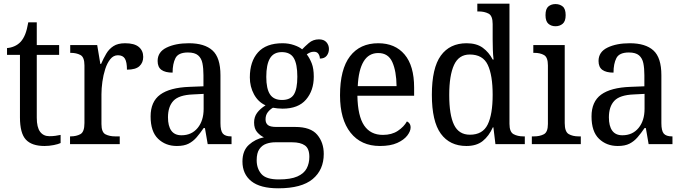

<svg xmlns="http://www.w3.org/2000/svg" viewBox="-20 -780 3698 1039"><path d="M221 10Q152 10 120 -24.5Q88 -59 88 -145V-483H18V-520Q37 -521 57 -529.5Q77 -538 92 -554Q107 -571 116.5 -595Q126 -619 133 -659H179V-536H300V-483H179V-143Q179 -91 197 -67Q215 -43 247 -43Q265 -43 279.5 -45Q294 -47 308 -50V-6Q296 0 271 5Q246 10 221 10Z M359 0V-42H362Q393 -42 415 -54Q437 -66 437 -114V-426Q437 -471 415 -482.5Q393 -494 363 -494H360V-536H506L523 -434H527Q540 -464 555 -489.5Q570 -515 594 -530.5Q618 -546 657 -546Q707 -546 731 -526Q755 -506 755 -472Q755 -441 734.5 -422Q714 -403 667 -403Q667 -444 656 -462.5Q645 -481 618 -481Q594 -481 577 -460Q560 -439 549.5 -406.5Q539 -374 534 -337.5Q529 -301 529 -270V-109Q529 -64 551 -53Q573 -42 603 -42H628V0Z M937 10Q876 10 835.5 -29Q795 -68 795 -150Q795 -230 847 -268Q899 -306 1005 -310L1081 -313V-373Q1081 -410 1075.5 -437.5Q1070 -465 1052 -480.5Q1034 -496 997 -496Q945 -496 929.5 -465.5Q914 -435 914 -387Q874 -387 853.5 -402Q833 -417 833 -450Q833 -499 881.5 -522.5Q930 -546 1002 -546Q1087 -546 1130 -507Q1173 -468 1173 -373V-114Q1173 -72 1186 -57Q1199 -42 1230 -42H1233V0H1104L1089 -87H1082Q1063 -59 1044 -37Q1025 -15 1000.5 -2.5Q976 10 937 10ZM962 -48Q1017 -48 1049.5 -87.5Q1082 -127 1082 -191V-272L1024 -269Q948 -266 918.5 -234.5Q889 -203 889 -145Q889 -98 907 -73Q925 -48 962 -48Z M1486 239Q1388 239 1340 200.5Q1292 162 1292 94Q1292 35 1327 3.5Q1362 -28 1408 -37Q1388 -46 1371.5 -65Q1355 -84 1355 -117Q1355 -147 1371 -169Q1387 -191 1417 -210Q1377 -228 1354.5 -269.5Q1332 -311 1332 -361Q1332 -447 1376 -496.5Q1420 -546 1509 -546Q1542 -546 1571 -536Q1600 -526 1615 -513Q1628 -527 1651 -547Q1674 -567 1706 -567Q1733 -567 1746.5 -551.5Q1760 -536 1760 -515Q1760 -494 1748 -478.5Q1736 -463 1711 -463Q1711 -476 1703.5 -488Q1696 -500 1679 -500Q1667 -500 1658 -496Q1649 -492 1640 -486Q1656 -465 1667 -437Q1678 -409 1678 -365Q1678 -290 1636 -241Q1594 -192 1509 -192Q1497 -192 1482 -193.5Q1467 -195 1457 -197Q1441 -188 1429 -172.5Q1417 -157 1417 -134Q1417 -114 1429.5 -103.5Q1442 -93 1476 -93H1578Q1661 -93 1696.5 -51Q1732 -9 1732 53Q1732 139 1672 189Q1612 239 1486 239ZM1506 -239Q1552 -239 1570.5 -269Q1589 -299 1589 -365Q1589 -433 1570 -465.5Q1551 -498 1505 -498Q1461 -498 1441 -464.5Q1421 -431 1421 -364Q1421 -300 1441 -269.5Q1461 -239 1506 -239ZM1488 191Q1553 191 1589 175Q1625 159 1639.5 131.5Q1654 104 1654 69Q1654 24 1630 7Q1606 -10 1561 -10H1469Q1444 -10 1421 -2Q1398 6 1383.5 27Q1369 48 1369 87Q1369 132 1394.5 161.5Q1420 191 1488 191Z M2036 10Q1934 10 1877 -62Q1820 -134 1820 -264Q1820 -405 1874 -475.5Q1928 -546 2027 -546Q2118 -546 2169.5 -485Q2221 -424 2221 -306V-262H1914Q1916 -152 1950.5 -101Q1985 -50 2052 -50Q2100 -50 2133 -72Q2166 -94 2182 -123Q2190 -120 2196 -111.5Q2202 -103 2202 -90Q2202 -70 2184 -46.5Q2166 -23 2129.5 -6.5Q2093 10 2036 10ZM2126 -314Q2125 -395 2103 -444Q2081 -493 2027 -493Q1975 -493 1947.5 -447Q1920 -401 1916 -314Z M2504 10Q2414 10 2365.5 -56.5Q2317 -123 2317 -267Q2317 -412 2365.5 -479Q2414 -546 2505 -546Q2559 -546 2592.5 -521.5Q2626 -497 2646 -458H2651Q2648 -482 2647 -511.5Q2646 -541 2646 -566V-650Q2646 -695 2623.5 -706.5Q2601 -718 2571 -718H2563V-760H2737V-110Q2737 -66 2759 -54Q2781 -42 2812 -42H2820V0H2661L2650 -91H2647Q2626 -44 2592.5 -17Q2559 10 2504 10ZM2523 -51Q2592 -51 2619 -106Q2646 -161 2646 -267Q2646 -373 2619.5 -429Q2593 -485 2522 -485Q2463 -485 2437 -428.5Q2411 -372 2411 -266Q2411 -158 2437 -104.5Q2463 -51 2523 -51Z M2986 -638Q2963 -638 2947.5 -651.5Q2932 -665 2932 -698Q2932 -732 2947.5 -745Q2963 -758 2986 -758Q3009 -758 3025 -745Q3041 -732 3041 -698Q3041 -665 3025 -651.5Q3009 -638 2986 -638ZM2858 0V-42H2870Q2901 -42 2923 -53.5Q2945 -65 2945 -109V-426Q2945 -470 2924 -482Q2903 -494 2872 -494H2866V-536H3036V-114Q3036 -67 3057.5 -54.5Q3079 -42 3111 -42H3123V0Z M3323 10Q3262 10 3221.5 -29Q3181 -68 3181 -150Q3181 -230 3233 -268Q3285 -306 3391 -310L3467 -313V-373Q3467 -410 3461.5 -437.5Q3456 -465 3438 -480.5Q3420 -496 3383 -496Q3331 -496 3315.5 -465.5Q3300 -435 3300 -387Q3260 -387 3239.5 -402Q3219 -417 3219 -450Q3219 -499 3267.5 -522.5Q3316 -546 3388 -546Q3473 -546 3516 -507Q3559 -468 3559 -373V-114Q3559 -72 3572 -57Q3585 -42 3616 -42H3619V0H3490L3475 -87H3468Q3449 -59 3430 -37Q3411 -15 3386.5 -2.5Q3362 10 3323 10ZM3348 -48Q3403 -48 3435.5 -87.5Q3468 -127 3468 -191V-272L3410 -269Q3334 -266 3304.5 -234.5Q3275 -203 3275 -145Q3275 -98 3293 -73Q3311 -48 3348 -48Z"/></svg>

Font: Noto Serif Khmer SemiCondensed
Style: Regular
Weight: 400
Width: 4
Designer: Danh Hong and the Monotype Design Team
Foundry: Monotype Imaging Inc.
Version: Version 2.004; ttfautohint (v1.8.4.7-5d5b)